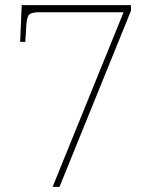

<svg xmlns="http://www.w3.org/2000/svg" viewBox="-20 -732 599 752"><path d="M186 0 464 -684H133Q106 -684 95.5 -676Q85 -668 83 -631L79 -568H59L65 -712H493V-690L213 0Z"/></svg>

Font: Noto Serif Tamil Thin
Style: Regular
Weight: 100
Designer: Indian Type Foundry, Tom Grace, and the Monotype Design Team
Foundry: Monotype Imaging Inc.
Version: Version 2.004; ttfautohint (v1.8.4.7-5d5b)